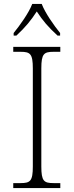

<svg xmlns="http://www.w3.org/2000/svg" viewBox="-20 -951 374 971"><path d="M49 -784V-771H63C110 -815 136 -847 166 -893C196 -847 223 -815 271 -771H284V-784C253 -822 208 -886 191 -931H143C126 -886 80 -822 49 -784ZM47 0H285V-25H251C202 -25 189 -35 189 -109V-605C189 -679 202 -689 251 -689H285V-714H47V-689H84C133 -689 146 -679 146 -605V-109C146 -35 133 -25 84 -25H47Z"/></svg>

Font: Noto Serif Telugu ExtraLight
Style: Regular
Weight: 200
Designer: Jelle Bosma - Monotype Design Team
Foundry: Monotype Imaging Inc.
Version: Version 2.005